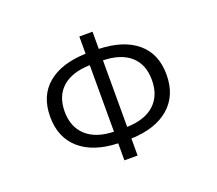

<svg xmlns="http://www.w3.org/2000/svg" viewBox="-125 -921 1251 1107"><g transform="rotate(-20 500.0 -367.0)"><path d="M541 -571.3V-163.1Q650.4 -166 709 -219.7Q767.6 -273.4 767.6 -369.1Q767.6 -463.9 709.5 -516.1Q651.4 -568.4 541 -571.3ZM460 -163.1V-571.3Q349.6 -568.4 291 -516.1Q232.4 -463.9 232.4 -369.1Q232.4 -274.4 291.5 -220.2Q350.6 -166 460 -163.1ZM541 -747.1V-641.6Q691.4 -636.7 774.4 -566.9Q857.4 -497.1 857.4 -369.1Q857.4 -241.2 773.9 -168.9Q690.4 -96.7 541 -91.8V12.7H460V-91.8Q310.5 -96.7 227.1 -168.9Q143.6 -241.2 143.6 -369.1Q143.6 -497.1 226.6 -566.9Q309.6 -636.7 460 -641.6V-747.1Z"/></g></svg>

Font: GenEi Gothic M Regular
Style: Regular
Weight: 400
Designer: o_tamon (Modified); [Source Han Sans]
Ryoko NISHIZUKA  (kana & ideographs); Paul D. Hunt (Latin, Greek & Cyrillic); Wenl
Version: Version 1.1a;Original Version 1.004